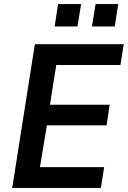

<svg xmlns="http://www.w3.org/2000/svg" viewBox="-20 -922 627 942"><path d="M40 0 151 -705H587L571 -603H256L225 -408H518L503 -307H210L176 -102H491L475 0ZM431 -792 449 -902H560L543 -792ZM248 -792 265 -902H378L360 -792Z"/></svg>

Font: Nunito Sans 10pt SemiCondensed
Style: Bold Italic
Weight: 700
Width: 4
Italic angle: -9°
Designer: Vernon Adams
Foundry: Vernon Adams
Version: Version 3.101;gftools[0.9.27]